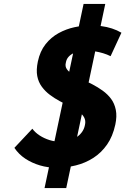

<svg xmlns="http://www.w3.org/2000/svg" viewBox="-20 -839 636 974"><path d="M206 115H316L514 -819H404ZM541 -554 596 -673Q574 -686 548 -694.5Q522 -703 494 -706.5Q466 -710 439 -710Q400 -710 358 -701Q316 -692 277.5 -671Q239 -650 211 -614.5Q183 -579 172 -527Q163 -484 169 -453Q175 -422 192.5 -398.5Q210 -375 233.5 -357.5Q257 -340 283 -326Q309 -312 334 -299.5Q359 -287 378 -274Q397 -261 406.5 -244Q416 -227 411 -205Q407 -184 395 -168Q383 -152 366 -141.5Q349 -131 328.5 -125.5Q308 -120 287 -120Q258 -120 231 -128.5Q204 -137 181.5 -151.5Q159 -166 144 -186L53 -89Q75 -56 108.5 -34Q142 -12 182.5 0Q223 12 267 12Q317 12 365 0Q413 -12 453.5 -38Q494 -64 523 -105.5Q552 -147 565 -207Q574 -249 567.5 -281.5Q561 -314 543.5 -337.5Q526 -361 501 -379Q476 -397 449 -411Q422 -425 396.5 -437Q371 -449 350.5 -461Q330 -473 319.5 -487.5Q309 -502 314 -521Q317 -539 328 -551Q339 -563 354 -569.5Q369 -576 386 -579Q403 -582 419 -582Q441 -582 462 -578.5Q483 -575 503 -569Q523 -563 541 -554Z"/></svg>

Font: Advent Pro ExtraBold
Style: Italic
Weight: 800
Italic angle: -12°
Version: Version 3.000